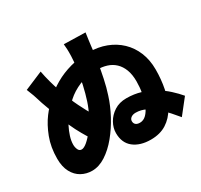

<svg xmlns="http://www.w3.org/2000/svg" viewBox="-172 -1027 1344 1287"><g transform="rotate(-30 500.0 -383.0)"><path d="M628 -802Q623 -772 620 -745.5Q617 -719 615 -706Q610 -656 600.5 -594.5Q591 -533 578 -471.5Q565 -410 548 -359Q527 -292 490.5 -224Q454 -156 408 -100Q362 -44 309.5 -10Q257 24 204 24Q160 24 122.5 3.5Q85 -17 62.5 -59Q40 -101 40 -163Q40 -252 67.5 -324Q95 -396 134 -448Q168 -493 212.5 -534Q257 -575 312.5 -607Q368 -639 435 -657.5Q502 -676 580 -676Q652 -676 712.5 -653Q773 -630 817.5 -587.5Q862 -545 886.5 -485.5Q911 -426 911 -352Q911 -276 897 -205.5Q883 -135 852 -79.5Q821 -24 771 8Q721 40 649 40Q567 40 517 0.5Q467 -39 467 -115Q467 -155 488.5 -193.5Q510 -232 549.5 -257.5Q589 -283 643 -283Q703 -283 755 -267Q807 -251 851 -224.5Q895 -198 930.5 -165.5Q966 -133 993 -101L903 13Q883 -11 856 -42Q829 -73 796.5 -101.5Q764 -130 727 -149Q690 -168 649 -168Q627 -168 613 -157.5Q599 -147 599 -131Q599 -114 610 -104.5Q621 -95 642 -95Q670 -95 692 -117Q714 -139 729 -176Q744 -213 752 -257.5Q760 -302 760 -347Q760 -400 745.5 -438Q731 -476 705 -500.5Q679 -525 644 -536Q609 -547 568 -547Q489 -547 430 -522Q371 -497 328.5 -458.5Q286 -420 254 -378Q235 -353 218 -320Q201 -287 190.5 -253.5Q180 -220 180 -191Q180 -171 188 -153Q196 -135 214 -135Q232 -135 258 -157Q284 -179 312 -216Q340 -253 365 -299.5Q390 -346 406 -395Q423 -447 436 -505.5Q449 -564 456.5 -619Q464 -674 465 -712Q466 -749 465 -766Q464 -783 462 -806ZM236 -725Q244 -682 256 -638Q268 -594 282.5 -552Q297 -510 312 -473Q327 -436 342 -406Q373 -342 399.5 -301.5Q426 -261 457 -221L361 -101Q344 -120 326 -142.5Q308 -165 288 -197Q268 -229 244 -275Q225 -313 206 -358.5Q187 -404 170 -451Q153 -498 138 -539Q132 -557 127.5 -572.5Q123 -588 115.5 -609.5Q108 -631 94 -665Z"/></g></svg>

Font: Noto Sans JP Thin Black
Style: Regular
Weight: 900
Version: Version 2.004-H2;hotconv 1.0.118;makeotfexe 2.5.65603